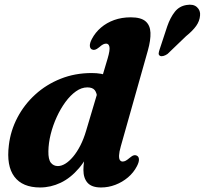

<svg xmlns="http://www.w3.org/2000/svg" viewBox="-20 -794 882 827"><path d="M616.9 -576.6 500.3 -163.7Q493.3 -139 492.8 -124.7Q492.3 -110.4 496.6 -104.3Q501 -98.2 508.3 -98.2Q514.7 -98.2 521.4 -101.7Q528.2 -105.3 538.3 -113.9Q549.1 -123.1 556.1 -124.9Q563.1 -126.8 569.8 -123.3Q578.1 -119 578.5 -107.4Q579 -95.8 569.7 -78Q555.5 -50.4 531.2 -29.9Q506.9 -9.4 477 2Q447.1 13.5 415.2 13.5Q375.2 13.5 357.2 -6.6Q339.3 -26.7 339.3 -61.8Q339.3 -78.1 341.8 -97Q344.3 -116 349.3 -139.1Q354.3 -162.2 361.9 -189.6L382.1 -178.7Q356.6 -112.2 320.3 -69.7Q284 -27.1 241.2 -6.8Q198.5 13.5 152.7 13.5Q76.8 13.5 41.9 -33Q7 -79.6 18.2 -168.9Q25.6 -231.6 55.1 -287.7Q84.6 -343.9 132 -387Q179.3 -430.1 241.1 -454.7Q302.8 -479.4 375 -479.4Q419.1 -479.4 448.5 -466.3Q478 -453.2 492.9 -431.1Q507.8 -408.9 508.5 -381.2L399 -369.9Q397.5 -394 388 -405.8Q378.5 -417.6 356.2 -417.6Q331.2 -417.6 307.2 -400.6Q283.2 -383.6 262 -354.8Q240.8 -325.9 224.4 -290.1Q208 -254.3 198.4 -216.1Q188.9 -177.9 188.4 -142.6Q187.7 -107.3 199.1 -93Q210.6 -78.7 229.2 -78.7Q244.5 -78.7 261.2 -88.8Q277.9 -99 294.6 -118.7Q311.3 -138.5 326 -167Q340.6 -195.4 351.4 -232.3L443.6 -542Q454.3 -578.3 451.4 -592.2Q448.4 -606.1 437.2 -606.1Q430.9 -606.1 424.1 -602.8Q417.3 -599.4 407.2 -590.4Q396.4 -581.6 389.4 -579.8Q382.4 -577.9 375.7 -581Q367.4 -585.3 367 -596.9Q366.5 -608.5 375.8 -626.3Q390.5 -654.3 415 -675.2Q439.4 -696.1 471.9 -707.8Q504.5 -719.4 543.1 -719.4Q587 -719.4 606.9 -702.3Q626.8 -685.1 628.1 -653.1Q629.4 -621 616.9 -576.6ZM700.5 -681Q713.4 -718.1 732.7 -742.8Q752.1 -767.6 783.7 -772.5Q812.8 -777.6 828.4 -763.2Q844.1 -748.8 841.7 -727.1Q839.8 -703.1 825 -682.4Q810.3 -661.6 781.5 -638.3L701.7 -561.7Q693.7 -555.9 684.6 -553.2Q675.5 -550.5 669.3 -553.4Q662.7 -557.2 663.5 -564.6Q664.4 -572 667.4 -580.7Z"/></svg>

Font: Fraunces
Style: Italic
Weight: 900
Italic angle: -16°
Version: Version 1.000;[0bf87f6ff]